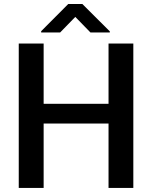

<svg xmlns="http://www.w3.org/2000/svg" viewBox="-20 -925 749 945"><path d="M194.8 -710.9V-414.1H514.2V-710.9H636.2V0H514.2V-316.9H194.8V0H72.3V-710.9ZM385.3 -905.3 520.5 -770.5V-765.1H425.3L350.6 -841.8L275.9 -765.1H182.6V-771.5L315.9 -905.3Z"/></svg>

Font: Vazirmatn RD UI Medium
Style: Regular
Weight: 500
Designer: Saber Rastikerdar
Foundry: Saber Rastikerdar
Version: Version 33.003